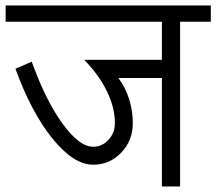

<svg xmlns="http://www.w3.org/2000/svg" viewBox="-33 -670 777 690"><path d="M301.8 -78.1Q231.4 -78.1 155.3 -172.4Q79.1 -266.6 22.5 -422.9L81.1 -448.2Q130.9 -309.6 191.4 -226.1Q252 -142.6 301.8 -142.6Q334 -142.6 356.9 -167.5Q379.9 -192.4 379.9 -227.5Q379.9 -283.2 351.1 -342.3Q322.3 -401.4 269.5 -455.1H548.8V-591.8H-12.7V-650.4H724.6V-591.8H614.3V0H548.8V-389.6H392.6Q418.9 -353.5 431.6 -312Q444.3 -270.5 444.3 -227.5Q444.3 -165 402.8 -121.6Q361.3 -78.1 301.8 -78.1Z"/></svg>

Font: Lohit Marathi
Style: Regular
Weight: 400
Version: 2.94.2